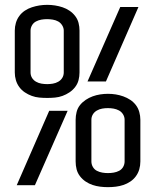

<svg xmlns="http://www.w3.org/2000/svg" viewBox="-20 -764 640 792"><path d="M175 -360Q158 -360 142 -361.5Q126 -363 111 -368.5Q96 -374 82.5 -383Q69 -392 59.5 -405Q50 -418 45.5 -433.5Q41 -449 41 -465V-638Q41 -654 45.5 -669.5Q50 -685 59.5 -698Q69 -711 82.5 -720Q96 -729 111.5 -734Q127 -739 142.5 -741.5Q158 -744 175 -744Q191 -744 207 -741.5Q223 -739 238 -734Q253 -729 266.5 -720Q280 -711 290 -698Q300 -685 304 -669.5Q308 -654 308 -638V-465Q308 -449 304 -433.5Q300 -418 290 -405Q280 -392 266.5 -383Q253 -374 238 -368.5Q223 -363 207 -361.5Q191 -360 175 -360ZM341 -428 476 -735H551L417 -428ZM175 -417Q186 -417 198 -419Q210 -421 220.5 -427Q231 -433 237 -443Q243 -453 243 -465V-638Q243 -649 236.5 -659.5Q230 -670 220 -675.5Q210 -681 198 -683Q186 -685 174 -685Q162 -685 150.5 -683Q139 -681 128.5 -675.5Q118 -670 112 -659.5Q106 -649 106 -638V-465Q106 -453 112 -443Q118 -433 128.5 -427Q139 -421 151 -419Q163 -417 175 -417ZM425 8Q409 8 393 6Q377 4 362 -1Q347 -6 333.5 -15Q320 -24 310 -37Q300 -50 296 -65.5Q292 -81 292 -98V-270Q292 -286 296 -302Q300 -318 310 -330.5Q320 -343 333.5 -352Q347 -361 362 -366.5Q377 -372 393 -374.5Q409 -377 425 -377Q442 -377 457.5 -374.5Q473 -372 488.5 -366.5Q504 -361 517.5 -352Q531 -343 540.5 -330.5Q550 -318 554.5 -302Q559 -286 559 -270V-98Q559 -81 554.5 -65.5Q550 -50 540.5 -37Q531 -24 517.5 -15Q504 -6 489 -1Q474 4 458 6Q442 8 425 8ZM425 -50Q437 -50 449 -52Q461 -54 471.5 -59.5Q482 -65 488 -75.5Q494 -86 494 -98V-270Q494 -282 487.5 -292.5Q481 -303 470.5 -308.5Q460 -314 448.5 -316Q437 -318 425 -318Q413 -318 401.5 -316Q390 -314 379.5 -308Q369 -302 363 -292Q357 -282 357 -270V-98Q357 -86 363 -75.5Q369 -65 379.5 -59.5Q390 -54 402 -52Q414 -50 425 -50ZM49 0 183 -307H259L124 0Z"/></svg>

Font: Iosevka Slab Light Extended
Style: Regular
Weight: 300
Width: 7
Monospace: yes
Designer: Belleve Invis
Foundry: Belleve Invis
Version: Version 11.1.0; ttfautohint (v1.8.3)